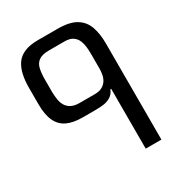

<svg xmlns="http://www.w3.org/2000/svg" viewBox="-196 -967 1011 1092"><g transform="rotate(-30 309.5 -420.5)"><path d="M440 0V-393H435Q423 -364 400 -351Q377 -338 350 -335.5Q323 -333 299 -333H218Q157 -333 117 -352Q77 -371 57.5 -413Q38 -455 38 -523V-633Q38 -677 46 -715Q54 -753 73 -781.5Q92 -810 127.5 -825.5Q163 -841 218 -841H347Q425 -841 467.5 -815Q510 -789 526.5 -742Q543 -695 543 -632V0ZM343 -413Q375 -413 394.5 -424.5Q414 -436 424 -453.5Q434 -471 437 -490.5Q440 -510 440 -527V-623Q440 -641 438 -664.5Q436 -688 427.5 -709.5Q419 -731 399.5 -745Q380 -759 345 -759H244Q199 -759 176.5 -743.5Q154 -728 147 -698.5Q140 -669 140 -626V-540Q141 -516 144.5 -493.5Q148 -471 159 -453Q170 -435 190.5 -424Q211 -413 244 -413Z"/></g></svg>

Font: Matangi SemiBold
Style: Regular
Weight: 600
Designer: Prashant Pant
Foundry: The Graphic Ant
Version: Version 3.002